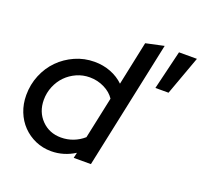

<svg xmlns="http://www.w3.org/2000/svg" viewBox="-126 -866 1071 1017"><g transform="rotate(20 409.5 -357.0)"><path d="M385 0 392 -31Q362 -12 328.5 -2Q295 8 260 8Q212 8 171 -10Q130 -28 99.5 -59.5Q69 -91 52 -134Q35 -177 35 -227Q35 -287 57 -340Q79 -393 117 -431.5Q155 -470 206.5 -493Q258 -516 316 -516Q365 -516 407.5 -499.5Q450 -483 481 -453L533 -700L635 -722L482 0ZM131 -235Q131 -167 174.5 -122.5Q218 -78 284 -78Q320 -78 352.5 -90.5Q385 -103 411 -126L461 -361Q441 -392 402.5 -411Q364 -430 320 -430Q281 -430 246.5 -414.5Q212 -399 186.5 -373Q161 -347 146 -311Q131 -275 131 -235ZM718 -716H819L739 -496H665Z"/></g></svg>

Font: Red Hat Display Medium
Style: Italic
Weight: 500
Italic angle: -12°
Designer: Pentagram / MCKL
Foundry: Pentagram / MCKL
Version: Version 1.003; Red Hat Display Medium Italic